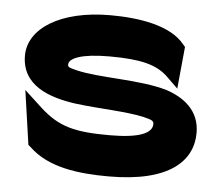

<svg xmlns="http://www.w3.org/2000/svg" viewBox="-41 -508 657 565"><g transform="rotate(5 287.5 -225.5)"><path d="M63 -55C120 0 209 11 300 11C480 11 546 -57 546 -139C546 -206 498 -240 447 -257C366 -281 248 -275 178 -292C153 -298 152 -300 152 -307C152 -325 188 -341 271 -341C366 -341 409 -328 441 -300L478 -264L490 -388L484 -395C442 -448 347 -462 263 -462C116 -462 23 -402 23 -322C23 -234 104 -205 183 -194C252 -185 336 -184 387 -172C412 -166 417 -163 417 -154C417 -127 380 -110 292 -110C188 -110 141 -122 85 -173L33 -221L56 -61Z"/></g></svg>

Font: Charger
Style: Hemi
Weight: 900
Designer: Jasper
Foundry: Cannot Into Space Fonts
Version: Version 0.99